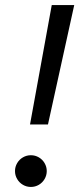

<svg xmlns="http://www.w3.org/2000/svg" viewBox="-20 -740 327 768"><path d="M187 -719.7H276.9L171.9 -242.2H100.1ZM40 -55.7Q40 -72.8 48.6 -87.4Q57.1 -102.1 71.8 -110.6Q86.4 -119.1 103.5 -119.1Q120.6 -119.1 135.3 -110.6Q149.9 -102.1 158.4 -87.4Q167 -72.8 167 -55.7Q167 -38.6 158.4 -23.9Q149.9 -9.3 135.3 -0.7Q120.6 7.8 103.5 7.8Q86.4 7.8 71.8 -0.7Q57.1 -9.3 48.6 -23.9Q40 -38.6 40 -55.7Z"/></svg>

Font: Reddit Sans Chocolate
Style: Italic
Weight: 400
Italic angle: -11.25°
Designer: Stephen Hutchings
Version: Version 1.013